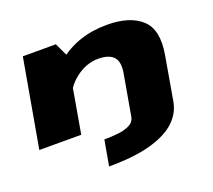

<svg xmlns="http://www.w3.org/2000/svg" viewBox="-137 -774 1334 1201"><g transform="rotate(-20 530.0 -173.0)"><path d="M394 246Q559 246 669 216Q779 186 838.5 131.2Q898 76.5 911 0H631Q625 35 593.2 51Q561.5 67 516 72Q470.5 77 424 77ZM19 0H298L384.5 -496L342.5 -586H122.5ZM631 0H911L961 -288.5Q989.5 -450.5 912.2 -521Q835 -591.5 683 -591.5Q486 -591.5 349.2 -477.8Q212.5 -364 201 -302.5L321 -220.5Q335 -298.5 407 -354.5Q479 -410.5 559 -410.5Q630 -410.5 661 -377.5Q692 -344.5 678 -267.5Z"/></g></svg>

Font: Anybody ExtraExpanded Black
Style: Italic
Weight: 900
Width: 8
Italic angle: -10°
Version: Version 1.113;gftools[0.9.25]